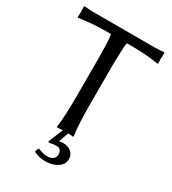

<svg xmlns="http://www.w3.org/2000/svg" viewBox="-213 -797 998 1116"><g transform="rotate(30 286.0 -239.5)"><path d="M284.2 97.2Q269 97.2 259 98.6Q249 100.1 236.3 104L230 97.2L270 0Q260.7 1 249.8 1.5Q238.8 2 232.4 2.9L230 0Q236.3 -43.5 238.5 -98.1Q240.7 -152.8 240.7 -212.4V-471.7Q240.7 -478 240.2 -498.8Q239.7 -519.5 239.3 -544.9Q238.8 -570.3 237.1 -592.5Q235.4 -614.7 232.4 -624Q126.5 -624 72.3 -616.9Q18.1 -609.9 18.1 -609.9L16.1 -613.8Q19 -638.2 16.1 -683.6L18.1 -687Q30.8 -686 47.9 -684.8Q64.9 -683.6 81.5 -683.6H490.7Q507.8 -683.6 524.9 -684.8Q542 -686 554.2 -687L556.6 -683.6Q553.2 -638.2 556.6 -613.8L554.2 -609.9Q554.2 -609.9 500.7 -616.9Q447.3 -624 339.8 -624Q336.9 -614.7 335.4 -592.5Q334 -570.3 333.5 -544.9Q333 -519.5 332.3 -498.8Q331.5 -478 331.5 -471.7V-212.4Q331.5 -152.8 333.7 -99.1Q335.9 -45.4 342.8 0L339.8 2.9Q335 2 325.4 1.5Q315.9 1 306.6 0L282.2 66.9Q294.4 63.5 309.6 63.5Q341.3 63.5 363 80.8Q384.8 98.1 384.8 129.4Q384.8 163.1 352.3 185.3Q319.8 207.5 271 207.5Q246.1 207.5 229.7 202.9Q213.4 198.2 192.9 189.9Q192.9 172.9 203.6 162.1Q224.6 169.9 236.8 173.6Q249 177.2 265.1 177.2Q289.6 177.2 304.2 166Q318.8 154.8 318.8 134.8Q318.8 117.7 310.5 107.4Q302.2 97.2 284.2 97.2Z"/></g></svg>

Font: Kurinto Seri
Style: Regular
Weight: 400
Designer: Kurinto was developed by Clint Goss from a range of fonts that are compatible with the SIL Open Font License Version 1.1
Foundry: Clinton F. Goss
Version: Version 2.196; July 25, 2020